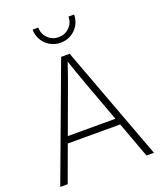

<svg xmlns="http://www.w3.org/2000/svg" viewBox="-167 -1042 958 1146"><g transform="rotate(-20 312.0 -469.0)"><path d="M14.2 0 284.7 -727.5H338.9L609.4 0H562L370.1 -521.5Q355.5 -561.5 339.6 -606.4Q323.7 -651.4 304.7 -708H318.4Q299.8 -651.4 283.9 -606.4Q268.1 -561.5 252.9 -521.5L61.5 0ZM131.8 -228V-269.5H491.7V-228ZM312 -807.6Q275.4 -807.6 245.4 -825.2Q215.3 -842.8 197.8 -872.6Q180.2 -902.3 180.2 -938.5H216.3Q216.3 -897.9 244.1 -870.4Q272 -842.8 312 -842.8Q352.1 -842.8 380.1 -870.4Q408.2 -897.9 408.2 -938.5H443.8Q443.8 -902.3 426.5 -872.6Q409.2 -842.8 379.2 -825.2Q349.1 -807.6 312 -807.6Z"/></g></svg>

Font: Inter 28pt ExtraLight
Style: Regular
Weight: 250
Designer: Rasmus Andersson
Foundry: rsms
Version: Version 4.001;git-66647c0bb